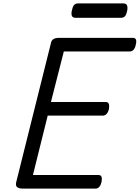

<svg xmlns="http://www.w3.org/2000/svg" viewBox="-20 -1111 823 1131"><path d="M116 0Q91 0 80.5 -9Q70 -18 76 -40L281 -861Q284 -874 295.5 -881Q307 -888 327 -888H764Q776 -888 780.5 -878.5Q785 -869 780 -848Q776 -828 767 -818Q758 -808 746 -808H356L280 -510H604Q616 -510 620.5 -500Q625 -490 622 -470Q617 -449 607.5 -439.5Q598 -430 587 -430H261L174 -80H561Q573 -80 577.5 -70.5Q582 -61 578 -40Q574 -20 564.5 -10Q555 0 544 0ZM427 -1006Q408 -1006 403.5 -1017.5Q399 -1029 403 -1047Q407 -1069 415 -1080Q423 -1091 441 -1091H705Q724 -1091 728.5 -1078.5Q733 -1066 729 -1047Q725 -1027 717 -1016.5Q709 -1006 691 -1006Z"/></svg>

Font: Playwrite DE SAS
Style: Regular
Weight: 400
Designer: Veronika Burian, José Scaglione
Foundry: TypeTogether
Version: Version 1.002